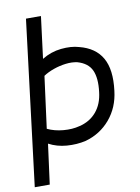

<svg xmlns="http://www.w3.org/2000/svg" viewBox="-95 -763 729 997"><g transform="rotate(-10 270.0 -265.0)"><path d="M6 170 113 -700H192L164 -479Q211 -508 265 -513.5Q319 -519 359 -507Q443 -486 478.5 -423.5Q514 -361 500 -251Q490 -165 438.5 -104Q387 -43 308 -21Q260 -10 208 -14Q156 -18 113 -41L85 170ZM289 -102Q345 -115 379.5 -155.5Q414 -196 421 -259Q430 -331 411 -373Q392 -415 336 -431Q308 -437 275.5 -433Q243 -429 211.5 -418Q180 -407 156 -391L120 -118Q158 -100 204.5 -96Q251 -92 289 -102Z"/></g></svg>

Font: Kulim Park
Style: Italic
Weight: 400
Italic angle: -8°
Designer: Noponies / Dale Sattler
Foundry: Noponies
Version: Version 1.000; ttfautohint (v1.8.3)